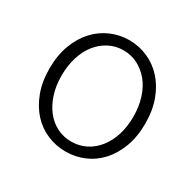

<svg xmlns="http://www.w3.org/2000/svg" viewBox="-128 -685 849 837"><g transform="rotate(30 297.0 -267.0)"><path d="M297 13Q249 13 205 -5.5Q161 -24 128 -60Q95 -96 75.5 -148Q56 -200 56 -266Q56 -333 75.5 -385Q95 -437 128 -473Q161 -509 205 -528Q249 -547 297 -547Q345 -547 389 -528Q433 -509 466 -473Q499 -437 518.5 -385Q538 -333 538 -266Q538 -200 518.5 -148Q499 -96 466 -60Q433 -24 389 -5.5Q345 13 297 13ZM297 -37Q336 -37 369 -53.5Q402 -70 426.5 -100.5Q451 -131 464.5 -173Q478 -215 478 -266Q478 -317 464.5 -359.5Q451 -402 426.5 -432Q402 -462 369 -479Q336 -496 297 -496Q258 -496 225 -479Q192 -462 168 -432Q144 -402 130.5 -359.5Q117 -317 117 -266Q117 -215 130.5 -173Q144 -131 168 -100.5Q192 -70 225 -53.5Q258 -37 297 -37Z"/></g></svg>

Font: SpoqaHanSansJP-Light
Style: Regular
Weight: 300
Designer: [Source Han Sans]
Ryoko NISHIZUKA  (kana & ideographs); Paul D. Hunt (Latin, Greek & Cyrillic); Wenlong ZHANG  (bopomofo
Foundry: Spoqa (http://bi.spoqa.com)
Version: Version 1.002.20150607